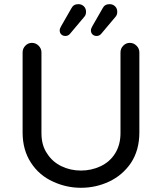

<svg xmlns="http://www.w3.org/2000/svg" viewBox="-20 -894 780 925"><path d="M267.6 -748Q267.6 -755.9 274.4 -767.6L324.2 -854.5Q334 -874 357.4 -874Q373 -874 383.8 -863.8Q394.5 -853.5 394.5 -836.9Q394.5 -821.3 384.8 -811.5L317.4 -731.4Q308.6 -720.7 294.9 -720.7Q283.2 -720.7 275.4 -728Q267.6 -735.4 267.6 -748ZM418 -748Q418 -755.9 424.8 -767.6L474.6 -854.5Q484.4 -874 507.8 -874Q523.4 -874 534.2 -863.8Q544.9 -853.5 544.9 -836.9Q544.9 -821.3 535.2 -811.5L467.8 -731.4Q459 -720.7 445.3 -720.7Q433.6 -720.7 425.8 -728Q418 -735.4 418 -748ZM236.3 -18.6Q168.9 -48.8 128.9 -110.4Q88.9 -171.9 88.9 -255.9V-641.6Q88.9 -660.2 102.1 -673.8Q115.2 -687.5 133.8 -687.5Q152.3 -687.5 166 -673.8Q179.7 -660.2 179.7 -641.6V-252.9Q179.7 -193.4 207 -154.3Q232.4 -114.3 275.9 -93.3Q319.3 -72.3 370.1 -72.3Q419.9 -72.3 463.9 -92.8Q509.8 -114.3 535.2 -155.8Q560.5 -197.3 560.5 -252.9V-641.6Q560.5 -660.2 573.7 -673.8Q586.9 -687.5 605.5 -687.5Q624 -687.5 637.7 -673.8Q651.4 -660.2 651.4 -641.6V-255.9Q651.4 -169.9 610.4 -108.4Q570.3 -49.8 506.3 -19.5Q442.4 10.7 370.1 10.7Q299.8 10.7 236.3 -18.6Z"/></svg>

Font: FakePearl
Style: Regular
Weight: 400
Version: Version 1.2